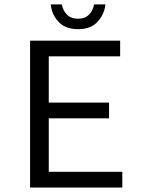

<svg xmlns="http://www.w3.org/2000/svg" viewBox="-20 -843 640 863"><path d="M331.1 -711.9Q274.9 -711.9 243.9 -744.1Q212.9 -776.4 208 -823.2H257.8Q262.7 -795.9 281 -777.3Q299.3 -758.8 331.1 -758.8Q362.3 -758.8 380.1 -777.3Q397.9 -795.9 402.8 -823.2H454.1Q448.2 -776.4 417.5 -744.1Q386.7 -711.9 331.1 -711.9ZM115.2 0V-660.2H520V-589.8H199.2V-381.8H470.2V-311H199.2V-70.8H529.8V0Z"/></svg>

Font: Office Code Pro D
Style: Regular
Weight: 400
Designer: Nathan Rutzky & Paul D. Hunt
Foundry: Adobe Systems Incorporated
Version: Version 1.004;PS 001.004;hotconv 1.0.70;makeotf.lib2.5.58329